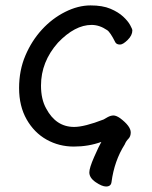

<svg xmlns="http://www.w3.org/2000/svg" viewBox="-20 -512 556 702"><path d="M367.7 169.9Q353 169.9 329.8 154.1Q306.6 138.2 306.6 118.2Q306.6 102.1 324.2 62Q341.8 22 350.6 6.8Q303.7 23.9 249.8 23.9Q195.8 23.9 150.4 -1.5Q105 -26.9 77.4 -75.4Q49.8 -124 49.8 -189.9Q49.8 -254.9 72.8 -308.8Q95.7 -362.8 133.3 -403.8Q170.9 -444.8 218.3 -468.5Q265.6 -492.2 311 -492.2Q355 -492.2 383.8 -480Q412.6 -467.8 430.2 -451.4Q447.8 -435.1 455.8 -420.4Q463.9 -405.8 463.9 -400.9Q463.9 -382.8 446.8 -366Q429.7 -349.1 418.9 -349.1Q406.7 -349.1 401.9 -356.9Q382.8 -395 371.6 -401.9Q343.8 -420.9 314.9 -420.9Q253.9 -420.9 191.9 -356Q129.9 -286.1 129.9 -199.2Q129.9 -148.9 148.9 -115.2Q184.6 -47.9 251 -47.9Q288.6 -47.9 358.9 -75.2Q361.8 -77.1 373.3 -83.5Q384.8 -89.8 394.8 -89.8Q404.8 -89.8 418.9 -80.1Q458 -50.8 458 -27.8Q458 -13.2 449.5 -4.6Q440.9 3.9 436 16.1Q397.9 76.2 387.7 153.8Q385.7 169.9 367.7 169.9Z"/></svg>

Font: LXGW WenKai GB Screen
Style: Regular
Weight: 400
Designer: LXGW / Fontworks Inc.
Foundry: LXGW / Fontworks Inc.
Version: Version 1.321;February 19, 2024;FontCreator 14.0.0.2901 64-b